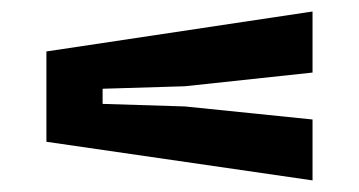

<svg xmlns="http://www.w3.org/2000/svg" viewBox="-20 -534 619 331"><path d="M518.8 -223 60 -289.6V-445.3L518.8 -514.2V-408.9L298.7 -385.3L156.9 -381V-354.9L298.7 -350.5L518.8 -328Z"/></svg>

Font: Big Shoulders Stencil Text SC Thin
Style: Regular
Weight: 100
Designer: Patric King
Foundry: XO Type Co
Version: Version 2.001